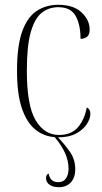

<svg xmlns="http://www.w3.org/2000/svg" viewBox="-20 -563 427 801"><path d="M225 218Q201 218 186.5 207.5Q172 197 172 180Q172 174 174.5 168.5Q177 163 183 161Q189 197 223 197Q245 197 255.5 181Q266 165 266 140Q266 77 208 9Q163 6 127.5 -22.5Q92 -51 71.5 -110.5Q51 -170 51 -268Q51 -373 73 -433Q95 -493 134 -518Q173 -543 223 -543Q287 -543 320.5 -511Q354 -479 354 -440Q354 -418 343 -409.5Q332 -401 316 -401Q316 -460 295.5 -496.5Q275 -533 223 -533Q184 -533 154.5 -510Q125 -487 108.5 -429.5Q92 -372 92 -268Q92 -123 128.5 -61.5Q165 0 226 0Q278 0 305.5 -32.5Q333 -65 342 -115Q357 -108 357 -88Q357 -68 342 -45Q327 -22 297.5 -6Q268 10 222 10Q249 38 271.5 70Q294 102 294 143Q294 178 275.5 198Q257 218 225 218Z"/></svg>

Font: Noto Serif Display Condensed ExtraLight
Style: Regular
Weight: 200
Width: 3
Designer: Monotype Design Team
Foundry: Monotype Imaging Inc.
Version: Version 2.009